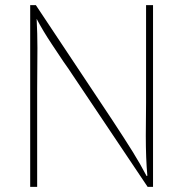

<svg xmlns="http://www.w3.org/2000/svg" viewBox="-20 -703 710 744"><path d="M97 21V-683H119L415 -238Q465 -162 494.5 -114.5Q524 -67 548 -21L551 -22Q545 -87 545 -177L546 -305V-683H573V21H552L261 -413Q254 -424 245 -437Q236 -450 226 -464Q218 -476 182 -530Q146 -584 122 -630Q125 -572 125 -517L124 -357V21Z"/></svg>

Font: LINE Seed Sans KR Thin
Style: Regular
Weight: 250
Designer: LINE BX Design & Sandoll Inc & Dalton Maag Ltd
Foundry: Sandoll Inc.
Version: Version 1.000